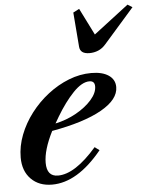

<svg xmlns="http://www.w3.org/2000/svg" viewBox="-59 -911 766 971"><g transform="rotate(-5 324.5 -426.0)"><path d="M166.5 10.5Q100 10.5 59.8 -30.2Q19.5 -71 19.5 -139.5Q19.5 -197 41.5 -254Q63.5 -311 102 -361.5Q140.5 -412 190.8 -451Q241 -490 297.5 -512.2Q354 -534.5 412 -534.5Q468 -534.5 500 -512.8Q532 -491 532 -453Q532 -390 442.8 -339.5Q353.5 -289 190 -260Q143 -167 143 -102Q143 -32.5 200 -32.5Q286.5 -32.5 396.5 -159.5L420 -142Q295.5 10.5 166.5 10.5ZM210 -296Q266.5 -308 315.8 -335.5Q365 -363 395.5 -397.8Q426 -432.5 426 -465.5Q426 -493.5 399 -493.5Q361 -493.5 316.2 -446.8Q271.5 -400 229.5 -329.5ZM412.5 -635.5Q365.5 -635.5 362.5 -672L348.5 -847L379.5 -863L447.5 -727L625 -863L649 -848L495 -672.5Q478 -653 457 -644.2Q436 -635.5 412.5 -635.5Z"/></g></svg>

Font: Libre Caslon Text SemiBold Italic
Style: Regular
Weight: 600
Italic angle: -22.583°
Designer: Pablo Impallari, Rodrigo Fuenzalida, Katja Schimmel
Foundry: Pablo Impallari, Rodrigo Fuenzalida
Version: Version 2.000